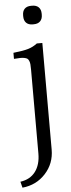

<svg xmlns="http://www.w3.org/2000/svg" viewBox="-63 -741 381 1031"><g transform="rotate(-5 127.0 -225.5)"><path d="M189 68.8Q189 144 139.6 197.8Q90.3 251.5 15.1 258.8L6.8 226.1Q59.6 218.8 87.9 181.4Q116.2 144 116.2 83V-368.2Q116.2 -386.2 115.2 -397Q114.3 -407.7 110.6 -416.3Q106.9 -424.8 101.8 -428.5Q96.7 -432.1 85.7 -434.3Q74.7 -436.5 62.7 -436Q50.8 -435.5 29.8 -434.1V-466.8Q84 -472.7 110.6 -480.7Q137.2 -488.8 159.2 -505.9H189ZM99.1 -657.2V-663.1Q99.1 -685.5 111.3 -697.8Q123.5 -710 146 -710H151.9Q174.3 -710 186.8 -697.8Q199.2 -685.5 199.2 -663.1V-657.2Q199.2 -634.8 186.8 -622.3Q174.3 -609.9 151.9 -609.9H146Q123.5 -609.9 111.3 -622.3Q99.1 -634.8 99.1 -657.2Z"/></g></svg>

Font: LT Superior Serif
Style: Regular
Weight: 400
Designer: Daniel Lyons
Foundry: LyonsType
Version: Version 2.120;FEAKit 1.0